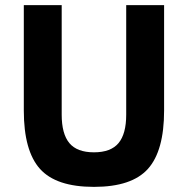

<svg xmlns="http://www.w3.org/2000/svg" viewBox="-20 -718 734 750"><path d="M73 -698H221V-270Q221 -195 251 -159Q281 -123 347 -123Q413 -123 443 -159Q473 -195 473 -270V-698H621V-286Q621 -129 558 -58.5Q495 12 347 12Q199 12 136 -58.5Q73 -129 73 -286Z"/></svg>

Font: Aneliza
Style: Bold
Weight: 700
Designer: Mike Abbink, Paul van der Laan, Pieter van Rosmalen
Foundry: Bold Monday
Version: Version 3.0